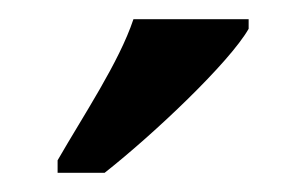

<svg xmlns="http://www.w3.org/2000/svg" viewBox="-20 -786 319 200"><path d="M40 -619V-606H89C141 -647 219 -721 239 -756V-766H119C104 -721 67 -666 40 -619Z"/></svg>

Font: Noto Serif Sinhala ExtraCondensed SemiBold
Style: Regular
Weight: 600
Width: 2
Designer: Jelle Bosma - Monotype Design Team
Foundry: Monotype Imaging Inc.
Version: Version 2.007